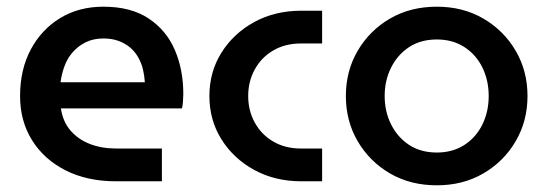

<svg xmlns="http://www.w3.org/2000/svg" viewBox="-20 -542 1637 574"><path d="M327 0Q241 0 176.5 -32.5Q112 -65 76 -122.5Q40 -180 40 -255Q40 -334 72 -394Q104 -454 160 -488Q216 -522 289 -522Q371 -522 424 -487Q477 -452 502.5 -393Q528 -334 528 -261Q528 -251 527 -238Q526 -225 524 -218H162Q168 -178 191 -151.5Q214 -125 249 -111.5Q284 -98 327 -98H464V0ZM161 -296H413Q412 -315 407.5 -334Q403 -353 393.5 -370Q384 -387 369.5 -399.5Q355 -412 335 -419.5Q315 -427 289 -427Q259 -427 236 -415.5Q213 -404 197 -385.5Q181 -367 172.5 -343.5Q164 -320 161 -296Z M881 0Q802 0 740 -34Q678 -68 642 -125.5Q606 -183 606 -255Q606 -327 642 -384.5Q678 -442 740 -476Q802 -510 881 -510H943V-412H879Q833 -412 797.5 -391.5Q762 -371 742 -335Q722 -299 722 -255Q722 -211 742 -175Q762 -139 797.5 -118.5Q833 -98 879 -98H943V0Z M1286 12Q1207 12 1146 -23.5Q1085 -59 1049.5 -119.5Q1014 -180 1014 -255Q1014 -330 1049.5 -390.5Q1085 -451 1146 -486.5Q1207 -522 1286 -522Q1364 -522 1425 -486.5Q1486 -451 1521.5 -390.5Q1557 -330 1557 -255Q1557 -180 1521.5 -119.5Q1486 -59 1425 -23.5Q1364 12 1286 12ZM1286 -86Q1333 -86 1368 -108.5Q1403 -131 1422 -169.5Q1441 -208 1441 -255Q1441 -302 1422 -340.5Q1403 -379 1368 -401.5Q1333 -424 1286 -424Q1238 -424 1203.5 -401.5Q1169 -379 1149.5 -340.5Q1130 -302 1130 -255Q1130 -208 1149.5 -169.5Q1169 -131 1203.5 -108.5Q1238 -86 1286 -86Z"/></svg>

Font: MuseoModerno SemiBold Medium
Style: Regular
Weight: 500
Version: Version 1.001